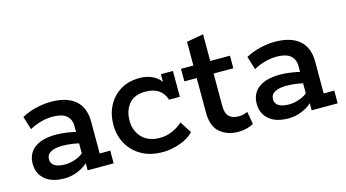

<svg xmlns="http://www.w3.org/2000/svg" viewBox="-67 -785 1861 1034"><g transform="rotate(-15 863.5 -268.5)"><path d="M188 10Q116 10 78 -23Q40 -56 40 -110Q40 -167 81.5 -198.5Q123 -230 203 -230Q230 -230 263.5 -225Q297 -220 326 -212L310 -201V-249Q310 -287 285 -307.5Q260 -328 210 -328Q176 -328 143 -319Q110 -310 80 -293L57 -367Q95 -388 139 -398Q183 -408 219 -408Q309 -408 356 -367.5Q403 -327 403 -248V-71H462V0H317V-64L330 -53Q304 -23 265 -6.5Q226 10 188 10ZM209 -62Q239 -62 270.5 -74Q302 -86 319 -105L310 -77V-174L326 -148Q298 -156 271 -159.5Q244 -163 219 -163Q177 -163 154 -150Q131 -137 131 -111Q131 -87 151 -74.5Q171 -62 209 -62Z M735 10Q666 10 616.5 -18Q567 -46 540.5 -94Q514 -142 514 -201Q514 -258 538 -305Q562 -352 607 -380Q652 -408 716 -408Q747 -408 775 -397.5Q803 -387 822 -367.5Q841 -348 843 -322L832 -320V-398H899V-254H839Q815 -329 726 -329Q665 -329 634.5 -292.5Q604 -256 604 -200Q604 -143 639.5 -105.5Q675 -68 740 -68Q776 -68 810 -83Q844 -98 866 -120L908 -55Q879 -24 830 -7Q781 10 735 10Z M1157 10Q1094 10 1053.5 -24.5Q1013 -59 1013 -136V-328H944V-398H1013V-530L1107 -547V-398H1217V-328H1107V-149Q1107 -104 1126.5 -87Q1146 -70 1180 -70Q1193 -70 1206 -73.5Q1219 -77 1229 -81L1241 -11Q1226 -2 1203.5 4Q1181 10 1157 10Z M1437 10Q1365 10 1327 -23Q1289 -56 1289 -110Q1289 -167 1330.5 -198.5Q1372 -230 1452 -230Q1479 -230 1512.5 -225Q1546 -220 1575 -212L1559 -201V-249Q1559 -287 1534 -307.5Q1509 -328 1459 -328Q1425 -328 1392 -319Q1359 -310 1329 -293L1306 -367Q1344 -388 1388 -398Q1432 -408 1468 -408Q1558 -408 1605 -367.5Q1652 -327 1652 -248V-71H1711V0H1566V-64L1579 -53Q1553 -23 1514 -6.5Q1475 10 1437 10ZM1458 -62Q1488 -62 1519.5 -74Q1551 -86 1568 -105L1559 -77V-174L1575 -148Q1547 -156 1520 -159.5Q1493 -163 1468 -163Q1426 -163 1403 -150Q1380 -137 1380 -111Q1380 -87 1400 -74.5Q1420 -62 1458 -62Z"/></g></svg>

Font: Rokkitt Medium
Style: Regular
Weight: 500
Version: Version 3.103